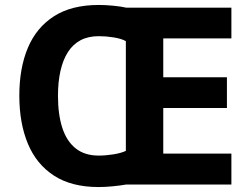

<svg xmlns="http://www.w3.org/2000/svg" viewBox="-20 -796 1013 775"><path d="M379 -776Q405 -776 436.5 -773Q468 -770 490 -765H914V-641H639V-484H896V-360H639V-176H914V-51H488Q466 -47 435 -44Q404 -41 378 -41Q269 -41 198 -87Q127 -133 92.5 -216Q58 -299 58 -410Q58 -521 92.5 -603Q127 -685 198 -730.5Q269 -776 379 -776ZM379 -650Q336 -650 305 -633.5Q274 -617 254 -585.5Q234 -554 224 -509.5Q214 -465 214 -409Q214 -334 231.5 -280Q249 -226 285.5 -197Q322 -168 378 -168Q407 -168 438 -173Q469 -178 488 -187V-630Q470 -640 439 -645Q408 -650 379 -650Z"/></svg>

Font: Noto Sans Tamil UI
Style: Regular
Weight: 400
Designer: Jelle Bosma - Monotype Design Team
Foundry: Monotype Imaging Inc.
Version: Version 2.004